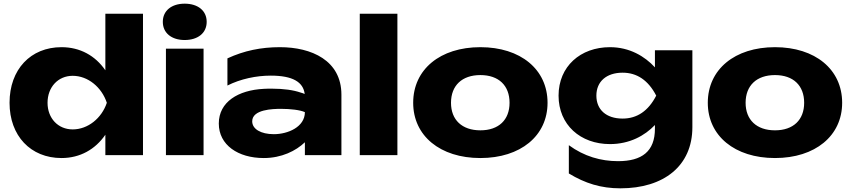

<svg xmlns="http://www.w3.org/2000/svg" viewBox="-20 -845 4638 1046"><path d="M759 -770H554V-462C499 -542 416 -588 315 -588C147 -588 32 -467 32 -285C32 -105 147 16 315 16C416 16 499 -31 554 -111V0H759ZM239 -285C239 -370 296 -432 376 -432C459 -432 534 -370 562 -285C534 -201 459 -140 376 -140C296 -140 239 -201 239 -285Z M884 0H1089V-580H884ZM986 -627C1058 -627 1106 -665 1106 -726C1106 -787 1058 -825 986 -825C915 -825 867 -787 867 -726C867 -665 915 -627 986 -627Z M1641 0H1840V-329C1840 -516 1677 -588 1505 -588C1402 -588 1310 -569 1219 -527V-379C1290 -415 1376 -433 1455 -433C1575 -433 1632 -398 1640 -333C1633 -336 1625 -339 1617 -341C1579 -354 1527 -362 1460 -362C1447 -362 1432 -362 1417 -361C1278 -354 1172 -290 1172 -172C1172 -55 1277 16 1417 16C1514 16 1592 -23 1641 -70ZM1641 -234C1641 -153 1548 -114 1472 -114C1401 -114 1354 -142 1354 -184C1354 -249 1466 -252 1511 -252C1562 -252 1615 -246 1641 -234Z M1940 0H2145V-770H1940Z M2597 16C2816 16 2963 -105 2963 -285C2963 -467 2816 -588 2597 -588C2378 -588 2231 -467 2231 -285C2231 -105 2378 16 2597 16ZM2597 -135C2497 -135 2437 -192 2437 -285C2437 -379 2497 -436 2597 -436C2697 -436 2756 -379 2756 -285C2756 -192 2697 -135 2597 -135Z M3303 -60C3410 -60 3493 -106 3548 -164V-144C3548 -20 3477 33 3347 33C3254 33 3162 7 3079 -54V100C3168 154 3254 181 3360 181C3596 181 3752 59 3752 -152V-571H3548V-478C3493 -538 3410 -588 3303 -588C3142 -588 3023 -483 3023 -324C3023 -165 3142 -60 3303 -60ZM3372 -199C3282 -199 3229 -248 3229 -324C3229 -401 3284 -449 3372 -449C3449 -449 3511 -409 3555 -324C3512 -240 3450 -199 3372 -199Z M4202 16C4421 16 4568 -105 4568 -285C4568 -467 4421 -588 4202 -588C3983 -588 3836 -467 3836 -285C3836 -105 3983 16 4202 16ZM4202 -135C4102 -135 4042 -192 4042 -285C4042 -379 4102 -436 4202 -436C4302 -436 4361 -379 4361 -285C4361 -192 4302 -135 4202 -135Z"/></svg>

Font: Bounded
Style: Bold
Weight: 700
Designer: Vlad Churkin
Version: Version 3.0